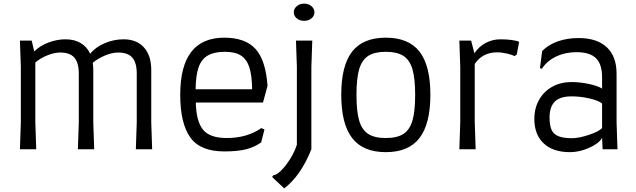

<svg xmlns="http://www.w3.org/2000/svg" viewBox="-20 -824 3514 1060"><path d="M735 -150V-417Q735 -478 710.5 -506Q686 -534 632 -534Q599 -534 559.5 -517.5Q520 -501 492 -477Q495 -458 495 -438V-150L500 0H410L415 -150V-417Q415 -478 390.5 -506Q366 -534 312 -534Q280 -534 241.5 -518.5Q203 -503 175 -479V-150L180 0H90L95 -150V-455L90 -600H155L169 -540Q200 -571 247 -589Q294 -607 342 -607Q390 -607 425 -586.5Q460 -566 478 -527Q506 -563 557 -585Q608 -607 662 -607Q734 -607 774.5 -562.5Q815 -518 815 -438V-150L820 0H730Z M975 -301Q975 -616 1218 -616Q1334 -616 1390.5 -554Q1447 -492 1457 -350L1432 -258H1061Q1063 -156 1100 -109Q1137 -62 1232 -62Q1344 -62 1423 -117L1440 -109L1422 -38Q1386 -12 1339.5 0Q1293 12 1218 12Q1085 12 1030 -66Q975 -144 975 -301ZM1372 -331Q1371 -408 1356.5 -452.5Q1342 -497 1310 -517.5Q1278 -538 1222 -538Q1162 -538 1127 -517.5Q1092 -497 1076.5 -452.5Q1061 -408 1060 -331Z M1602 -756Q1602 -776 1618.5 -790Q1635 -804 1659 -804Q1683 -804 1699.5 -790Q1716 -776 1716 -756Q1716 -736 1699.5 -722.5Q1683 -709 1659 -709Q1635 -709 1618.5 -722.5Q1602 -736 1602 -756ZM1614 -600H1704L1699 -455V0Q1641 146 1549 216L1482 153L1490 143Q1506 143 1531.5 118Q1557 93 1581.5 54Q1606 15 1619 -25V-455Z M1864 -301Q1864 -462 1924 -539Q1984 -616 2110 -616Q2236 -616 2296 -539Q2356 -462 2356 -301Q2356 -140 2296 -62Q2236 16 2110 16Q1984 16 1924 -62Q1864 -140 1864 -301ZM2272 -300Q2272 -391 2257 -442Q2242 -493 2207 -515.5Q2172 -538 2110 -538Q2048 -538 2013 -515.5Q1978 -493 1963 -442Q1948 -391 1948 -300Q1948 -209 1963 -158Q1978 -107 2013 -84.5Q2048 -62 2110 -62Q2172 -62 2207 -84.5Q2242 -107 2257 -158Q2272 -209 2272 -300Z M2846 -593 2833 -523 2820 -514Q2810 -521 2780.5 -528Q2751 -535 2724 -535Q2644 -535 2601 -471V-150L2606 0H2516L2521 -150V-455L2516 -600H2581L2599 -530Q2624 -567 2661.5 -587Q2699 -607 2743 -607Q2778 -607 2806.5 -603Q2835 -599 2846 -593Z M3135 -371Q3180 -371 3229 -361Q3278 -351 3304 -335V-397Q3304 -470 3270 -503Q3236 -536 3162 -536Q3101 -536 3050.5 -512Q3000 -488 2972 -445L2961 -447L2973 -542Q3007 -577 3059 -595.5Q3111 -614 3175 -614Q3275 -614 3329.5 -563.5Q3384 -513 3384 -417V-149L3389 0H3307L3304 -63Q3288 -33 3234 -8.5Q3180 16 3127 16Q3033 16 2981.5 -32.5Q2930 -81 2930 -167Q2930 -227 2956.5 -273.5Q2983 -320 3029.5 -345.5Q3076 -371 3135 -371ZM3138 -61Q3176 -61 3231.5 -79.5Q3287 -98 3304 -117V-253Q3281 -270 3232.5 -281Q3184 -292 3136 -292Q3072 -292 3043 -263Q3014 -234 3014 -176Q3014 -132 3025 -107.5Q3036 -83 3063 -72Q3090 -61 3138 -61Z"/></svg>

Font: Farro Light
Style: Regular
Weight: 300
Designer: Aceler Chua
Foundry: Grayscale Limited
Version: Version 1.101